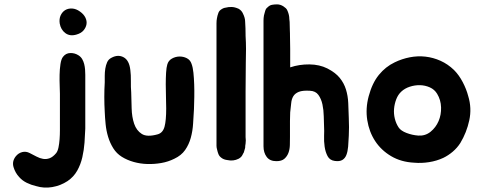

<svg xmlns="http://www.w3.org/2000/svg" viewBox="-20 -651 2211 878"><path d="M330 -493Q300 -484 279 -499.5Q258 -515 253 -544Q250 -565 257.5 -581Q265 -597 278.5 -605Q292 -613 310 -612Q328 -611 346 -598Q363 -586 370.5 -570.5Q378 -555 375.5 -540Q373 -525 362 -512Q351 -499 330 -493ZM370 -309Q370 -297 370 -264Q370 -231 370 -192.5Q370 -154 370 -118Q370 -82 370 -63Q369 -33 366.5 1Q364 35 356.5 68Q349 101 333 129.5Q317 158 289 177Q257 198 219 204.5Q181 211 145 200Q123 195 102.5 185Q82 175 68 159Q50 140 42 113.5Q34 87 52 64Q64 49 81.5 44.5Q99 40 116 49Q132 57 147 65Q162 73 177 75.5Q192 78 207 72.5Q222 67 237 49Q244 40 247.5 23Q251 6 252.5 -14.5Q254 -35 254 -55.5Q254 -76 254 -92Q254 -114 254 -129.5Q254 -145 254 -158.5Q254 -172 254 -186.5Q254 -201 254 -222Q254 -234 253 -258Q252 -282 252.5 -308.5Q253 -335 256.5 -358Q260 -381 268 -391Q281 -408 301.5 -408.5Q322 -409 339 -398Q350 -391 356 -380.5Q362 -370 365 -358Q368 -346 369 -333.5Q370 -321 370 -309Z M867 -152Q865 -119 863 -85.5Q861 -52 852.5 -21Q844 10 826.5 35Q809 60 777 75Q749 89 717 94.5Q685 100 653 99Q621 98 591 89.5Q561 81 537 66Q513 51 498 27Q483 3 474.5 -25Q466 -53 463 -83Q460 -113 459 -139Q455 -208 459 -275Q459 -288 459 -304.5Q459 -321 461.5 -337Q464 -353 470 -366.5Q476 -380 490 -387Q520 -403 545.5 -389Q571 -375 576 -331Q579 -308 578.5 -280Q578 -252 580 -229Q581 -195 582 -155.5Q583 -116 593.5 -85Q604 -54 628.5 -38.5Q653 -23 702 -37Q725 -44 732.5 -72Q740 -100 740 -155Q740 -179 739 -208Q738 -237 738 -265.5Q738 -294 739.5 -318.5Q741 -343 745 -356Q750 -374 766 -383Q782 -392 800 -392.5Q818 -393 834 -385Q850 -377 856 -359Q862 -343 864.5 -318.5Q867 -294 868 -265.5Q869 -237 868.5 -207.5Q868 -178 867 -152Z M1103 6Q1102 11 1101.5 15.5Q1101 20 1101 25L1095 46Q1093 50 1092 51L1089 57Q1084 68 1071 75Q1047 87 1020 81Q1003 79 993 71Q983 64 979 54Q975 44 973 34Q970 24 970 16V-544Q970 -551 970.5 -556.5Q971 -562 972 -567Q973 -574 974.5 -579Q976 -584 978 -590Q981 -600 989 -606Q1001 -615 1012 -616Q1019 -618 1025 -618.5Q1031 -619 1039 -619Q1053 -619 1071 -611Q1085 -603 1091 -589Q1101 -569 1101 -552Q1102 -542 1102.5 -522Q1103 -502 1103 -492V-488Q1105 -456 1105 -426.5Q1105 -397 1104 -362Q1104 -328 1103.5 -296.5Q1103 -265 1103 -234V-24Q1103 -20 1103.5 -16.5Q1104 -13 1104 -9Q1104 1 1103 6Z M1575 -111Q1576 -91 1576 -69.5Q1576 -48 1575 -30Q1574 -3 1572 19.5Q1570 42 1564 57.5Q1558 73 1545.5 80.5Q1533 88 1511 85Q1488 82 1478 63Q1468 44 1464.5 19.5Q1461 -5 1462 -30Q1463 -55 1462 -69Q1461 -91 1460.5 -119.5Q1460 -148 1454.5 -173.5Q1449 -199 1436 -217Q1423 -235 1397 -236Q1364 -238 1346.5 -231Q1329 -224 1321 -210.5Q1313 -197 1311.5 -178Q1310 -159 1307 -137L1306 -98V-25Q1306 -7 1305.5 12.5Q1305 32 1299 48Q1293 64 1280.5 75Q1268 86 1244 86Q1214 86 1199.5 66.5Q1185 47 1185 18V-557Q1185 -563 1185.5 -568.5Q1186 -574 1187 -580Q1189 -586 1190 -591.5Q1191 -597 1193 -602Q1196 -612 1203 -617Q1208 -622 1213 -625Q1218 -628 1224 -629Q1229 -630 1235 -630.5Q1241 -631 1247 -631Q1262 -631 1276 -622Q1282 -618 1287 -613.5Q1292 -609 1295 -601Q1303 -582 1303 -565Q1304 -560 1304.5 -550.5Q1305 -541 1305 -531Q1305 -521 1305.5 -511.5Q1306 -502 1306 -497V-492Q1307 -460 1307 -427Q1307 -394 1307 -360V-343Q1349 -357 1395 -356.5Q1441 -356 1477 -338Q1514 -319 1533.5 -295Q1553 -271 1562 -242Q1571 -213 1572.5 -180Q1574 -147 1575 -111Z M1785 -366Q1818 -382 1854 -389Q1890 -396 1925.5 -392Q1961 -388 1994.5 -373Q2028 -358 2056 -331Q2079 -308 2096 -275.5Q2113 -243 2121 -212Q2138 -157 2126 -101Q2114 -45 2085 3Q2071 25 2050.5 42.5Q2030 60 2007 71Q1977 85 1942 90.5Q1907 96 1874 93Q1814 90 1768.5 63Q1723 36 1695.5 -6Q1668 -48 1659.5 -101.5Q1651 -155 1666 -211Q1682 -271 1712.5 -308.5Q1743 -346 1785 -366ZM1815 -232Q1800 -218 1792 -197Q1784 -176 1782 -153.5Q1780 -131 1785.5 -108.5Q1791 -86 1803 -68Q1813 -53 1839 -43Q1865 -33 1893 -31Q1925 -29 1949 -48.5Q1973 -68 1985.5 -97Q1998 -126 1997 -160Q1996 -194 1979 -222Q1967 -242 1945.5 -251.5Q1924 -261 1900.5 -261.5Q1877 -262 1854 -254.5Q1831 -247 1815 -232Z"/></svg>

Font: BM JUA 
Style: Regular
Weight: 400
Designer: BONGJIN KIM, JAEHYUN KEUM, JUHEE TAE
Foundry: WOOWA BROTHERS Corporation.
Version: Version 1.000